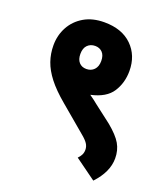

<svg xmlns="http://www.w3.org/2000/svg" viewBox="-136 -727 811 931"><g transform="rotate(20 269.5 -262.0)"><path d="M48 -443Q48 -495 71.5 -538Q95 -581 138.5 -606.5Q182 -632 243 -632Q334 -632 385.5 -581.5Q437 -531 437 -451Q437 -390 406.5 -342.5Q376 -295 298 -278Q310 -270 321.5 -261Q333 -252 343 -244L429 -178Q479 -137 498 -104Q517 -71 517 -29Q517 41 454 108L345 29Q355 19 361 7.5Q367 -4 367 -19Q367 -36 357.5 -50.5Q348 -65 326 -83L192 -196Q137 -242 106 -282Q75 -322 61.5 -361Q48 -400 48 -443ZM185 -448Q185 -420 199 -404.5Q213 -389 237 -389Q261 -389 276.5 -405Q292 -421 292 -450Q292 -479 277.5 -494Q263 -509 240 -509Q216 -509 200.5 -493.5Q185 -478 185 -448Z"/></g></svg>

Font: Noto Sans Devanagari UI SemiCondensed ExtraBold
Style: Regular
Weight: 800
Width: 4
Designer: Jelle Bosma - Monotype Design Team
Foundry: Monotype Imaging Inc.
Version: Version 2.004; ttfautohint (v1.8.4.7-5d5b)